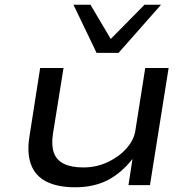

<svg xmlns="http://www.w3.org/2000/svg" viewBox="-20 -784 807 813"><path d="M298 9Q225 9 177.5 -14.5Q130 -38 111.5 -87Q93 -136 105 -208L150 -496H249L204 -216Q197 -169 208 -137.5Q219 -106 250.5 -90.5Q282 -75 333 -75Q388 -75 436 -97.5Q484 -120 515.5 -155.5Q547 -191 553 -230L595 -496H694L615 0H524L541 -111Q494 -51 435.5 -21Q377 9 298 9ZM389 -560 291 -764H363L449 -619L592 -764H662L482 -560Z"/></svg>

Font: Nunito Sans 7pt Expanded
Style: Italic
Weight: 400
Width: 7
Italic angle: -9°
Designer: Vernon Adams
Foundry: Vernon Adams
Version: Version 3.101;gftools[0.9.27]